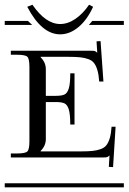

<svg xmlns="http://www.w3.org/2000/svg" viewBox="-29 -797 547 817"><path d="M-8.8 -17.1H498V0H-8.8ZM209 -362.8H166V-205.1Q166 -176.8 144 -154.8V-152.8H314.9Q345.7 -152.8 364.5 -154.8Q383.3 -156.7 399.7 -162.6Q416 -168.5 424.6 -180.2Q433.1 -191.9 438.5 -210.4Q443.8 -229 445.8 -257.8H462.9L452.1 -85.9L434.1 -86.9L437 -134.8H436Q431.2 -129.9 426.3 -128.4Q421.4 -127 409.2 -127H17.1V-144H43.9Q79.1 -144 87.6 -152.8Q96.2 -161.6 96.2 -196.8V-511.2Q96.2 -546.4 87.6 -555.2Q79.1 -564 43.9 -564H17.1V-581.1H357.9Q370.1 -581.1 374.3 -579.8Q378.4 -578.6 383.8 -573.2H384.8L381.8 -621.1L398.9 -622.1L411.1 -450.2H393.1Q391.1 -479 385.7 -497.6Q380.4 -516.1 371.8 -527.8Q363.3 -539.6 346.9 -545.4Q330.6 -551.3 311.8 -553.2Q293 -555.2 262.2 -555.2H144V-553.2Q166 -531.2 166 -502.9V-389.2H209Q233.9 -389.2 245.8 -395Q257.8 -400.9 263.9 -421.4Q270 -441.9 270 -484.9H288.1V-267.1H270Q270 -310.1 263.9 -330.6Q257.8 -351.1 245.8 -356.9Q233.9 -362.8 209 -362.8ZM363.8 -708H498V-690.9H349.1ZM-8.8 -708H89.8L107.9 -690.9H-8.8ZM86.9 -768.1 108.9 -776.9Q165.5 -694.8 227.1 -694.8Q259.8 -694.8 291.7 -716.6Q323.7 -738.3 350.1 -776.9L367.2 -768.1Q341.8 -712.4 304.7 -681.6Q267.6 -650.9 227.1 -650.9Q148.4 -650.9 86.9 -768.1Z"/></svg>

Font: FoglihtenFr01
Style: Regular
Weight: 500
Version: Version 0.68